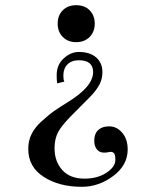

<svg xmlns="http://www.w3.org/2000/svg" viewBox="-20 -488 606 746"><path d="M297.9 237.8Q209.5 237.8 149.9 199.2Q89.8 160.6 89.8 90.8Q89.8 59.1 102.1 34.2Q115.2 6.8 142.1 -17.1Q173.8 -45.4 188 -55.2Q215.8 -74.2 246.1 -92.8Q341.8 -152.3 341.8 -208Q341.8 -253.9 286.1 -253.9Q258.3 -253.9 242.2 -237.8Q226.1 -221.7 226.1 -193.8Q226.1 -178.7 230 -170.9L202.1 -164.1Q200.2 -175.3 200.2 -195.8Q200.2 -235.4 226.1 -259.8Q253.9 -286.1 286.1 -286.1Q328.1 -286.1 352.1 -266.1Q377.9 -244.6 377.9 -208Q377.9 -180.7 366.2 -159.2Q352.5 -134.3 330.1 -111.8L252 -33.2Q218.3 2 206.1 24.9Q191.9 51.3 191.9 87.9Q191.9 139.6 222.2 172.9Q252.4 206.1 308.1 206.1Q357.4 206.1 392.1 184.1Q428.2 161.1 428.2 132.8Q428.2 112.3 421.9 106Q416 102.1 412.1 102.1Q403.8 102.1 401.9 103Q397 105 383.8 105Q366.2 105 356 91.8Q346.2 79.1 346.2 59.1Q346.2 32.7 359.9 19Q376 2.9 403.8 2.9Q433.1 2.9 454.1 26.9Q476.1 51.8 476.1 92.8Q476.1 153.8 419.9 195.8Q363.8 237.8 297.9 237.8ZM275.9 -467.8Q308.6 -467.8 328.1 -448.2Q348.1 -428.2 348.1 -396Q348.1 -364.3 328.1 -344.2Q308.1 -324.2 275.9 -324.2Q244.1 -324.2 224.1 -344.2Q204.1 -364.3 204.1 -396Q204.1 -428.2 224.1 -448.2Q243.7 -467.8 275.9 -467.8Z"/></svg>

Font: New Heterodox Mono
Style: Book
Weight: 400
Designer: Hao Chi Kiang <hello@hckiang.com>, Alexey Kryukov <alexios@thessalonica.org.ru>
Version: Version 0.0.3